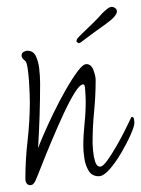

<svg xmlns="http://www.w3.org/2000/svg" viewBox="-20 -536 412 560"><path d="M68 4Q61 4 57.5 -1.5Q54 -7 54 -14Q54 -70 60.5 -126.5Q67 -183 67 -239Q67 -245 66.5 -262.5Q66 -280 64.5 -300.5Q63 -321 60.5 -337.5Q58 -354 54 -358Q50 -361 46.5 -365Q43 -369 43 -375Q43 -381 48.5 -384.5Q54 -388 60 -388Q77 -388 84.5 -372.5Q92 -357 94.5 -335Q97 -313 97 -293Q97 -199 91 -104Q95 -115 107 -143Q119 -171 136 -206Q153 -241 171.5 -273.5Q190 -306 206 -327.5Q222 -349 232 -349Q246 -349 252.5 -331.5Q259 -314 259 -303Q259 -257 254.5 -211Q250 -165 250 -118Q250 -112 251.5 -95.5Q253 -79 257.5 -64.5Q262 -50 272 -50Q280 -50 293 -68Q306 -86 320 -110.5Q334 -135 345 -157Q356 -179 360 -188Q361 -190 362 -192.5Q363 -195 365 -195Q370 -195 371 -187.5Q372 -180 372 -178Q372 -168 361 -143Q350 -118 333.5 -90Q317 -62 299.5 -42Q282 -22 268 -22Q248 -22 238.5 -38Q229 -54 226 -74.5Q223 -95 223 -109Q223 -142 226.5 -175Q230 -208 230 -241Q230 -244 229.5 -256Q229 -268 228 -279Q227 -290 223 -290Q213 -290 197.5 -265Q182 -240 164.5 -202Q147 -164 130 -123.5Q113 -83 100.5 -51Q88 -19 83 -8Q81 -4 77.5 0Q74 4 68 4ZM210 -410Q209 -410 206 -412Q203 -414 203 -415Q203 -420 206 -424Q210 -429 222.5 -441Q235 -453 250.5 -468Q266 -483 278 -497Q285 -504 292.5 -510Q300 -516 307 -516Q311 -516 315 -513Q321 -509 321 -503Q321 -489 288.5 -466Q256 -443 215 -412Q211 -410 210 -410Z"/></svg>

Font: Licorice
Style: Regular
Weight: 400
Designer: Robert E. Leuschke
Foundry: Robert E. Leuschke
Version: Version 1.010; ttfautohint (v1.8.3)